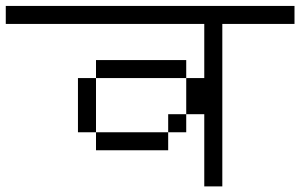

<svg xmlns="http://www.w3.org/2000/svg" viewBox="-20 -708 1040 665"><path d="M1000 -625V-687.5H0V-625H687.5V-437.5H625Q625 -437.5 625 -312.5H562.5V-250H312.5V-187.5H562.5V-250H625V-312.5H687.5Q687.5 -312.5 687.5 -62.5H750V-625ZM312.5 -250V-437.5H250V-250ZM312.5 -437.5H625V-500H312.5Z"/></svg>

Font: UnifontExMono
Style: Regular
Weight: 500
Version: Version 15.0.06